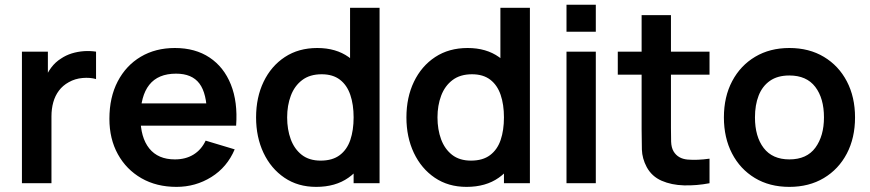

<svg xmlns="http://www.w3.org/2000/svg" viewBox="-20 -752 3569 788"><path d="M191.2 0H70V-540H176.5V-408.5L163.5 -425.5Q173.7 -452.5 190.4 -474.8Q207.2 -497.2 230.5 -511.7Q250.4 -525.2 274.6 -532.8Q298.8 -540.2 324.3 -542Q349.8 -543.8 374.2 -540V-427.5Q349.8 -434.6 318.8 -431.9Q287.8 -429.2 262.3 -414.7Q237.6 -401.1 221.9 -380.1Q206.2 -359.2 198.7 -332.4Q191.2 -305.7 191.2 -274.3Z M704.3 15Q622.4 15 560.5 -20.5Q498.6 -56.1 463.8 -119Q429 -182 429 -264.2Q429 -352.7 463.1 -417.9Q497.2 -483.2 557.7 -519.1Q618.2 -555 697.7 -555Q781.4 -555 840.2 -515.8Q898.9 -476.7 927.5 -405.2Q956.2 -333.7 949.1 -236.3H829.5V-280.3Q829 -368.5 798.5 -409.1Q768 -449.7 702.7 -449.7Q628.8 -449.7 592.6 -403.8Q556.5 -358 556.5 -270Q556.5 -187.8 592.6 -142.8Q628.8 -97.8 697.7 -97.8Q742.2 -97.8 774.3 -117.7Q806.5 -137.5 824 -174.8L943.2 -139Q912.2 -65.8 847.4 -25.4Q782.5 15 704.3 15ZM890.2 -236.3H518.5V-327.5H890.2Z M1277.7 15Q1202.8 15 1147.5 -22.5Q1092.1 -60.1 1061.5 -124.6Q1031 -189.2 1031 -270.2Q1031 -352.2 1061.9 -416.5Q1092.8 -480.8 1149.1 -517.9Q1205.5 -555 1282.2 -555Q1358.9 -555 1411.3 -517.6Q1463.7 -480.2 1490.6 -415.8Q1517.5 -351.3 1517.5 -270.2Q1517.5 -189.2 1490.4 -124.7Q1463.3 -60.2 1410 -22.6Q1356.7 15 1277.7 15ZM1296 -92.8Q1344.5 -92.8 1374.3 -115.3Q1404.2 -137.7 1417.8 -177.7Q1431.3 -217.8 1431.3 -270.2Q1431.3 -322.8 1417.7 -362.7Q1404.1 -402.7 1375.1 -424.9Q1346.1 -447.2 1300.2 -447.2Q1251.5 -447.2 1220.1 -423.3Q1188.7 -399.5 1173.6 -359.3Q1158.5 -319.2 1158.5 -270.2Q1158.5 -220.7 1173.3 -180.4Q1188.2 -140.2 1218.5 -116.5Q1248.9 -92.8 1296 -92.8ZM1537.8 0H1431.3V-379.2H1416.7V-720H1537.8Z M1894.7 15Q1819.8 15 1764.5 -22.5Q1709.1 -60.1 1678.5 -124.6Q1648 -189.2 1648 -270.2Q1648 -352.2 1678.9 -416.5Q1709.8 -480.8 1766.1 -517.9Q1822.5 -555 1899.2 -555Q1975.9 -555 2028.3 -517.6Q2080.7 -480.2 2107.6 -415.8Q2134.5 -351.3 2134.5 -270.2Q2134.5 -189.2 2107.4 -124.7Q2080.3 -60.2 2027 -22.6Q1973.7 15 1894.7 15ZM1913 -92.8Q1961.5 -92.8 1991.3 -115.3Q2021.2 -137.7 2034.8 -177.7Q2048.3 -217.8 2048.3 -270.2Q2048.3 -322.8 2034.7 -362.7Q2021.1 -402.7 1992.1 -424.9Q1963.1 -447.2 1917.2 -447.2Q1868.5 -447.2 1837.1 -423.3Q1805.7 -399.5 1790.6 -359.3Q1775.5 -319.2 1775.5 -270.2Q1775.5 -220.7 1790.3 -180.4Q1805.2 -140.2 1835.5 -116.5Q1865.9 -92.8 1913 -92.8ZM2154.8 0H2048.3V-379.2H2033.7V-720H2154.8Z M2425.3 -621.8H2305V-732.5H2425.3ZM2425.3 0H2305V-540H2425.3Z M2892 -100.8V0Q2838.6 10.2 2787.2 8.8Q2735.8 7.4 2695.5 -10.2Q2655.1 -27.8 2634.2 -66.3Q2615.5 -101.6 2614.4 -138Q2613.3 -174.4 2613.3 -220.7V-690H2733.7V-227.3Q2733.7 -195.2 2734.4 -170.6Q2735.2 -146 2744.7 -130.3Q2762.7 -100.6 2802.1 -97.1Q2841.5 -93.7 2892 -100.8ZM2892 -445.5H2515.5V-540H2892Z M3219.7 15Q3138.4 15 3078 -21.5Q3017.6 -58 2984.3 -122.3Q2951 -186.6 2951 -270.2Q2951 -354.8 2985 -419Q3019 -483.2 3079.5 -519.1Q3139.9 -555 3219.7 -555Q3301 -555 3361.6 -518.5Q3422.2 -482.1 3455.7 -417.9Q3489.2 -353.7 3489.2 -270.2Q3489.2 -185.9 3455.5 -121.7Q3421.8 -57.4 3361.1 -21.2Q3300.4 15 3219.7 15ZM3219.7 -97.8Q3291.2 -97.8 3326.5 -146Q3361.7 -194.2 3361.7 -270.2Q3361.7 -348.6 3326 -395.4Q3290.3 -442.2 3219.7 -442.2Q3171.2 -442.2 3140 -420.3Q3108.8 -398.5 3093.6 -359.8Q3078.5 -321.2 3078.5 -270.2Q3078.5 -191.4 3114.3 -144.6Q3150.2 -97.8 3219.7 -97.8Z"/></svg>

Font: Manrope Variable Light
Style: Regular
Weight: 200
Designer: Mikhail Sharanda
Foundry: Mikhail Sharanda
Version: Version 4.505